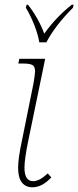

<svg xmlns="http://www.w3.org/2000/svg" viewBox="-20 -786 333 816"><path d="M57 -73Q57 -114 74 -192L122 -430Q129 -470 129 -483Q129 -503 118 -509.5Q107 -516 78 -516H58L62 -536H172L101 -192Q84 -111 84 -73Q84 -16 121 -16Q148 -16 183 -49L198 -32Q159 10 118 10Q89 10 73 -10.5Q57 -31 57 -73ZM90 -753 93 -766H99Q144 -708 168 -643Q219 -714 285 -766H293L290 -753Q214 -677 177 -606H147Q142 -638 126 -679Q110 -720 90 -753Z"/></svg>

Font: Noto Serif NarrowThin
Style: Italic
Weight: 250
Width: 4
Italic angle: -12°
Designer: Monotype Design Team
Foundry: Monotype Imaging Inc.
Version: Version 1.001